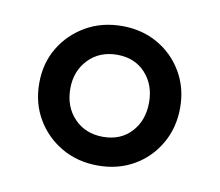

<svg xmlns="http://www.w3.org/2000/svg" viewBox="-46 -767 468 408"><g transform="rotate(10 187.5 -563.5)"><path d="M188 -413Q144 -413 109.5 -433Q75 -453 55 -487Q35 -521 35 -564Q35 -607 55 -640.5Q75 -674 109.5 -694Q144 -714 188 -714Q231 -714 265 -694.5Q299 -675 319 -641Q339 -607 339 -564Q339 -521 319 -486.5Q299 -452 265 -432.5Q231 -413 188 -413ZM188 -475Q226 -475 249 -500Q272 -525 272 -564Q272 -602 249 -627Q226 -652 188 -652Q150 -652 126 -627Q102 -602 102 -564Q102 -525 126 -500Q150 -475 188 -475Z"/></g></svg>

Font: Nunito Sans 12pt SemiBold
Style: Regular
Weight: 600
Designer: Vernon Adams
Foundry: Vernon Adams
Version: Version 3.101;gftools[0.9.27]